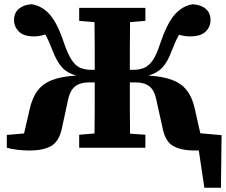

<svg xmlns="http://www.w3.org/2000/svg" viewBox="-20 -694 1061 902"><path d="M744 -92 714 -227Q705 -271 681 -289Q657 -307 616 -307H590Q590 -239 590 -180.5Q590 -122 591 -66L663 -61V0H352V-61L424 -67Q425 -126 425 -186Q425 -246 425 -307H399Q358 -307 334 -289Q310 -271 300 -227L271 -92Q258 -30 221 -8.5Q184 13 119 13Q91 13 64 10Q37 7 12 0V-60L93 -67L119 -179Q131 -234 156 -267.5Q181 -301 225 -318Q269 -335 338 -339Q297 -350 272 -377Q247 -404 227 -456Q218 -479 210 -497.5Q202 -516 193 -532Q181 -528 167.5 -525.5Q154 -523 140 -523Q91 -523 68.5 -546Q46 -569 46 -599Q46 -634 69 -653Q92 -672 129 -674Q179 -666 215 -624.5Q251 -583 282 -488Q300 -437 318 -410.5Q336 -384 358 -375Q380 -366 409 -366H425Q425 -425 425 -481Q425 -537 424 -590L352 -596V-657H663V-596L591 -590Q590 -532 590 -473.5Q590 -415 590 -366H606Q636 -366 658 -375.5Q680 -385 698 -411.5Q716 -438 732 -488Q764 -583 800 -624.5Q836 -666 885 -674Q923 -672 946 -653Q969 -634 969 -599Q969 -568 946 -545.5Q923 -523 872 -523Q847 -523 821 -531Q812 -515 804 -497Q796 -479 787 -456Q768 -404 743 -377Q718 -350 677 -339Q780 -333 829.5 -297Q879 -261 896 -179L921 -68L1021 -59L1018 188H940L914 13Q909 13 904.5 13Q900 13 895 13Q830 13 793 -8.5Q756 -30 744 -92Z"/></svg>

Font: Source Serif 4 SmText
Style: Bold
Weight: 700
Designer: Frank Grießhammer
Foundry: Adobe
Version: Version 4.005;hotconv 1.1.0;makeotfexe 2.6.0